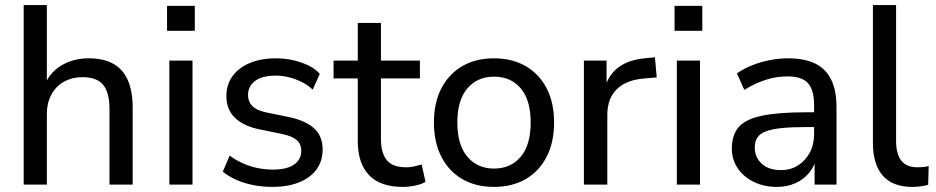

<svg xmlns="http://www.w3.org/2000/svg" viewBox="-20 -725 3676 754"><path d="M73 0V-705H164V-381H151Q172 -438 219.5 -467Q267 -496 328 -496Q387 -496 425 -474.5Q463 -453 482 -410Q501 -367 501 -302V0H410V-297Q410 -340 399 -368Q388 -396 364.5 -409Q341 -422 305 -422Q263 -422 231 -404Q199 -386 181.5 -353Q164 -320 164 -276V0Z M636 -604V-702H745V-604ZM645 0V-487H736V0Z M1050 9Q1012 9 975.5 2Q939 -5 908.5 -18.5Q878 -32 855 -51L882 -114Q906 -96 934 -83.5Q962 -71 992 -65Q1022 -59 1052 -59Q1107 -59 1135 -79Q1163 -99 1163 -132Q1163 -160 1144.5 -175.5Q1126 -191 1087 -199L994 -218Q932 -232 900.5 -264.5Q869 -297 869 -348Q869 -393 893.5 -426.5Q918 -460 962 -478Q1006 -496 1063 -496Q1097 -496 1129 -489Q1161 -482 1189 -469Q1217 -456 1236 -435L1208 -373Q1189 -391 1165 -403Q1141 -415 1115 -421.5Q1089 -428 1063 -428Q1009 -428 981.5 -407Q954 -386 954 -352Q954 -326 970.5 -309Q987 -292 1023 -284L1116 -265Q1181 -251 1214 -220.5Q1247 -190 1247 -138Q1247 -92 1222.5 -59Q1198 -26 1153.5 -8.5Q1109 9 1050 9Z M1562 9Q1473 9 1429 -37.5Q1385 -84 1385 -171V-417H1290V-487H1385V-635H1476V-487H1629V-417H1476V-179Q1476 -124 1499 -96Q1522 -68 1575 -68Q1591 -68 1606.5 -71.5Q1622 -75 1636 -79L1651 -11Q1637 -2 1611.5 3.5Q1586 9 1562 9Z M1920 9Q1848 9 1795 -22Q1742 -53 1713 -110Q1684 -167 1684 -244Q1684 -321 1713 -377.5Q1742 -434 1795 -465Q1848 -496 1920 -496Q1992 -496 2045 -465Q2098 -434 2127 -377.5Q2156 -321 2156 -244Q2156 -167 2127 -110Q2098 -53 2045 -22Q1992 9 1920 9ZM1920 -63Q1986 -63 2025 -109.5Q2064 -156 2064 -244Q2064 -332 2025 -378Q1986 -424 1920 -424Q1855 -424 1815.5 -378Q1776 -332 1776 -244Q1776 -156 1815.5 -109.5Q1855 -63 1920 -63Z M2273 0V-487H2362V-371H2352Q2368 -431 2410 -461.5Q2452 -492 2521 -497L2552 -500L2559 -421L2502 -416Q2436 -409 2400.5 -373Q2365 -337 2365 -274V0Z M2629 -604V-702H2738V-604ZM2638 0V-487H2729V0Z M3030 9Q2980 9 2939.5 -11Q2899 -31 2876.5 -65Q2854 -99 2854 -141Q2854 -195 2881 -226Q2908 -257 2972 -270.5Q3036 -284 3144 -284H3191V-226H3146Q3088 -226 3049 -222Q3010 -218 2987 -209Q2964 -200 2954 -184.5Q2944 -169 2944 -146Q2944 -107 2971.5 -82Q2999 -57 3047 -57Q3085 -57 3114 -75.5Q3143 -94 3160 -125.5Q3177 -157 3177 -198V-313Q3177 -372 3153 -398.5Q3129 -425 3072 -425Q3030 -425 2988.5 -412Q2947 -399 2903 -372L2874 -437Q2900 -455 2933.5 -468.5Q2967 -482 3003.5 -489Q3040 -496 3074 -496Q3139 -496 3181 -475.5Q3223 -455 3244 -412.5Q3265 -370 3265 -304V0H3179V-111H3188Q3180 -74 3158 -47Q3136 -20 3103.5 -5.5Q3071 9 3030 9Z M3563 9Q3485 9 3446.5 -35.5Q3408 -80 3408 -164V-705H3499V-171Q3499 -137 3508.5 -113.5Q3518 -90 3536.5 -79Q3555 -68 3583 -68Q3594 -68 3605.5 -69Q3617 -70 3627 -73L3625 1Q3609 5 3593.5 7Q3578 9 3563 9Z"/></svg>

Font: Nunito Sans 12pt ExtraLight Medium
Style: Regular
Weight: 500
Version: Version 3.101;gftools[0.9.27]